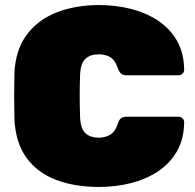

<svg xmlns="http://www.w3.org/2000/svg" viewBox="-20 -730 773 760"><path d="M372 10Q276 10 202 -18Q128 -46 84.5 -106Q41 -166 37 -261Q36 -302 36 -349Q36 -396 37 -439Q41 -532 85.5 -592Q130 -652 204.5 -681Q279 -710 372 -710Q436 -710 495.5 -695.5Q555 -681 603 -650Q651 -619 679.5 -570.5Q708 -522 709 -454Q709 -445 702.5 -438.5Q696 -432 687 -432H483Q467 -432 459.5 -438.5Q452 -445 446 -461Q435 -493 416 -504Q397 -515 371 -515Q338 -515 318.5 -497.5Q299 -480 297 -434Q294 -352 297 -266Q299 -220 318.5 -202.5Q338 -185 371 -185Q397 -185 416.5 -197Q436 -209 446 -239Q451 -256 459 -262Q467 -268 483 -268H687Q696 -268 702.5 -261.5Q709 -255 709 -246Q708 -178 679.5 -129.5Q651 -81 603 -50Q555 -19 495.5 -4.5Q436 10 372 10Z"/></svg>

Font: Rubik Light Black
Style: Regular
Weight: 900
Version: Version 2.104